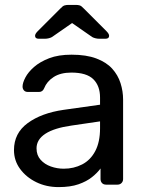

<svg xmlns="http://www.w3.org/2000/svg" viewBox="-20 -753 592 783"><path d="M219 10Q169 10 128 -10Q87 -30 62 -64Q37 -98 37 -141Q37 -210 93 -251Q149 -292 239 -305L388 -326V-355Q388 -403 360.5 -430Q333 -457 271 -457Q227 -457 199 -439Q171 -421 160 -393Q154 -378 139 -378H94Q83 -378 77.5 -384.5Q72 -391 72 -400Q72 -415 83.5 -437Q95 -459 119 -480Q143 -501 180.5 -515.5Q218 -530 272 -530Q332 -530 373 -514.5Q414 -499 437.5 -473Q461 -447 471.5 -414Q482 -381 482 -347V-23Q482 -13 475.5 -6.5Q469 0 459 0H413Q402 0 396 -6.5Q390 -13 390 -23V-66Q377 -48 355 -30.5Q333 -13 300 -1.5Q267 10 219 10ZM240 -65Q281 -65 315 -82.5Q349 -100 368.5 -137Q388 -174 388 -230V-258L272 -241Q201 -231 165 -207.5Q129 -184 129 -148Q129 -120 145.5 -101.5Q162 -83 187.5 -74Q213 -65 240 -65ZM138 -595Q123 -595 123 -607Q123 -615 134 -626L226 -718Q236 -729 243.5 -731Q251 -733 259 -733H289Q298 -733 305 -731Q312 -729 322 -718L414 -626Q425 -615 425 -607Q425 -595 410 -595H384Q377 -595 369 -597Q361 -599 356 -602L274 -659L192 -602Q187 -599 179 -597Q171 -595 164 -595Z"/></svg>

Font: DVN-Rubik
Style: Regular
Weight: 400
Designer: Hubert and Fischer
Foundry: Hubert & Fischer
Version: Version 2.102